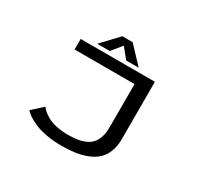

<svg xmlns="http://www.w3.org/2000/svg" viewBox="-174 -1093 1399 1333"><g transform="rotate(30 525.0 -426.0)"><path d="M655 -728.5H555L489 -809.5L423 -728.5H322.5L447.5 -861H530ZM801.5 -700V-238Q801.5 -182 784.2 -139Q767 -96 737.2 -68.2Q707.5 -40.5 663.8 -23Q620 -5.5 570.8 1.8Q521.5 9 461.5 9Q397.5 9 341.5 -1Q285.5 -11 247.5 -27.2Q209.5 -43.5 184.2 -60.2Q159 -77 145.5 -94L230 -170.5Q238.5 -157.5 253.8 -144Q269 -130.5 295.8 -114.8Q322.5 -99 365.8 -89.2Q409 -79.5 461.5 -79.5Q503 -79.5 535.2 -84.2Q567.5 -89 597 -101.8Q626.5 -114.5 645.5 -135.2Q664.5 -156 675.8 -189.2Q687 -222.5 687 -267V-615.5H206.5V-700Z"/></g></svg>

Font: League Mono Extended
Style: Regular
Weight: 400
Width: 9
Designer: Tyler Finck
Foundry: The League of Moveable Type / Tyler Finck
Version: Version 2.210